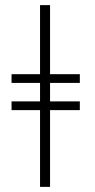

<svg xmlns="http://www.w3.org/2000/svg" viewBox="-20 -718 372 748"><path d="M291 -323H175V-395H291V-429H175V-698H136V-429H25V-395H136V-323H25V-289H136V10H175V-289H291Z"/></svg>

Font: Libertinus Math
Style: Regular
Weight: 400
Designer: Philipp H. Poll, Khaled Hosny
Foundry: Caleb Maclennan
Version: Version 7.050;RELEASE